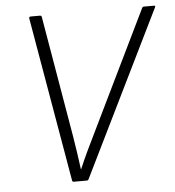

<svg xmlns="http://www.w3.org/2000/svg" viewBox="-49 -701 682 747"><g transform="rotate(-5 292.0 -327.5)"><path d="M209 0Q204 0 203 -5L92 -648Q91 -655 99 -655H134Q140 -655 141 -650L222 -175Q227 -143 232 -111Q237 -79 241 -46H242Q256 -79 271 -111Q286 -143 302 -175L533 -650Q535 -655 541 -655H579Q583 -655 584 -653.5Q585 -652 583 -648L268 -6Q266 0 260 0Z"/></g></svg>

Font: Sofia Sans Semi Condensed Light
Style: Italic
Weight: 300
Italic angle: -9°
Version: Version 4.100